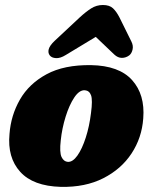

<svg xmlns="http://www.w3.org/2000/svg" viewBox="-20 -735 610 768"><path d="M344 -474.5Q456.5 -472.5 508.5 -414.5Q560.5 -356.5 553 -261.5Q547.5 -184 506.2 -121.2Q465 -58.5 393 -22Q321 14.5 223.5 12.5Q112.5 9.5 60.8 -47.8Q9 -105 18 -199Q23.5 -273.5 59.8 -336.8Q96 -400 166.2 -438Q236.5 -476 344 -474.5ZM251.5 -87.5Q271 -86.5 289.8 -113Q308.5 -139.5 323 -184.5Q337.5 -229.5 344 -283Q351 -335 344.2 -353.8Q337.5 -372.5 319.5 -374Q297.5 -375.5 277.2 -345.2Q257 -315 242.5 -268.2Q228 -221.5 223 -173.5Q217.5 -125.5 226.2 -107Q235 -88.5 251.5 -87.5ZM243 -515Q221.5 -501.5 204 -502.5Q186.5 -503.5 179 -513.5Q171 -524 175 -538.5Q179 -553 198.5 -571.5L298.5 -665Q323.5 -688 344.8 -701.5Q366 -715 391.5 -715Q418 -715 432 -701.8Q446 -688.5 458 -665L505.5 -569Q514 -552 510.2 -536.5Q506.5 -521 497 -513.5Q483.5 -503.5 467.5 -503.5Q451.5 -503.5 437 -517L363 -587.5Z"/></svg>

Font: Fraunces 72pt SuperSoft Black
Style: Italic
Weight: 900
Italic angle: -16°
Version: Version 1.000;[b76b70a41]